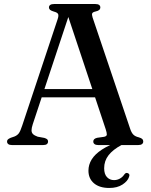

<svg xmlns="http://www.w3.org/2000/svg" viewBox="-20 -720 750 953"><path d="M574 -18.5 584.5 -1Q540.5 22.5 518.8 50.5Q497 78.5 497 115Q497 144.5 511 159.2Q525 174 546 174Q561.5 174 575 166.5Q588.5 159 597 146Q601 141 604.5 139.2Q608 137.5 613 139Q618 140 621 144.8Q624 149.5 620.5 158Q614 179 588 196Q562 213 522.5 213Q474 213 446.5 189.8Q419 166.5 419 127Q419 97.5 435.2 71.2Q451.5 45 485.8 22.5Q520 0 574 -18.5ZM172 -278H469L472 -237H167ZM218.5 -17.5Q218.5 -9.5 212.8 -4.8Q207 0 194 0H39.5Q27 0 21 -4.8Q15 -9.5 15 -17.5Q15 -23.5 18.8 -27.5Q22.5 -31.5 33 -36L52 -42.5Q66.5 -48.5 74 -59.2Q81.5 -70 90.5 -97.5L266 -624.5Q272 -642 268.5 -650Q265 -658 247.5 -662.5Q234 -666.5 228.5 -671.2Q223 -676 223 -683Q223 -691 229.2 -695.5Q235.5 -700 248 -700H453.5Q466 -700 472 -695.5Q478 -691 478 -683Q478 -675.5 472.8 -670.8Q467.5 -666 454.5 -663Q440.5 -660 437.8 -653.8Q435 -647.5 439.5 -633.5L625.5 -82.5Q632 -62 641.5 -52.2Q651 -42.5 668.5 -38.5Q682 -34.5 686.5 -29.8Q691 -25 691 -17.5Q691 -9.5 684.8 -4.8Q678.5 0 666 0H467.5Q455.5 0 449.2 -4.8Q443 -9.5 443 -17.5Q443 -24.5 447.5 -29Q452 -33.5 462 -36L497 -41Q510 -44 510.2 -52.2Q510.5 -60.5 504.5 -79L313 -654L327.5 -661L142.5 -103Q136.5 -84.5 136.5 -73Q136.5 -61.5 144 -54.2Q151.5 -47 167 -41.5L200 -35.5Q209.5 -32.5 214 -28.8Q218.5 -25 218.5 -17.5Z"/></svg>

Font: Fraunces 18pt
Style: Regular
Weight: 400
Version: Version 1.000;[b76b70a41]